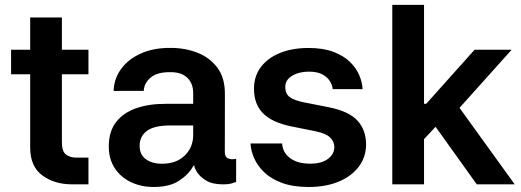

<svg xmlns="http://www.w3.org/2000/svg" viewBox="-20 -747 2112 778"><path d="M338.4 -545.5V-446H230.8V-171.2Q230.8 -132.5 247.9 -120.4Q264.9 -108.3 289.1 -108.3H338.4V0H272.7Q200.3 0 151.1 -36.6Q101.9 -73.2 102.3 -150.2V-446H24.9V-545.5H102.3V-676.1H230.8V-545.5Z M603.3 10.7Q551.5 10.7 510.1 -9.2Q468.8 -29.1 444.8 -65.9Q420.8 -102.6 420.8 -153.4Q420.8 -214.1 450.3 -252.3Q479.8 -290.5 532.1 -308.6Q584.5 -326.7 653.1 -326.3H762.8V-370.7Q762.8 -408.7 738.8 -432Q714.8 -455.3 669.7 -454.5Q617.5 -455.3 590.7 -432.9Q563.9 -410.5 562.5 -378.9L440.3 -378.6Q442.1 -428.6 471.1 -468Q500 -507.5 551.1 -530.4Q602.3 -553.3 669.7 -552.9Q727.6 -553.3 778.2 -534.1Q828.8 -514.9 860.3 -473.5Q891.7 -432.2 891.3 -365.4L891 -130.7Q891 -110.1 905.2 -104.8Q919.4 -99.4 934.7 -103.3H936.8V-9.2Q934.3 -9.2 921.3 -4.6Q908.4 0 883.2 0Q840.6 0 815.3 -15.4Q790.1 -30.9 778.9 -48.8Q767.8 -66.8 767.8 -74.6V-75.3H763.5Q746.4 -41.9 707 -15.6Q667.6 10.7 603.3 10.7ZM636.4 -83.5Q694.6 -83.5 728.7 -116.8Q762.8 -150.2 762.8 -200.3V-238.6H669.7Q604.8 -238.6 575.3 -216.6Q545.8 -194.6 545.8 -155.9Q545.8 -120.4 571 -101.9Q596.2 -83.5 636.4 -83.5Z M1449.2 -385.7H1328.1Q1327.4 -399.1 1318.2 -415.8Q1308.9 -432.5 1288 -444.6Q1267 -456.7 1231.5 -456.7Q1191.4 -456.7 1163.5 -439.8Q1135.7 -422.9 1136 -394.9Q1135.7 -367.2 1154.1 -353.5Q1172.6 -339.8 1214.5 -331.7L1310 -312.9Q1393.5 -296.5 1428.3 -258.5Q1463.1 -220.5 1463.4 -162.3Q1463.4 -110.8 1433.9 -71.7Q1404.5 -32.7 1352.3 -11Q1300.1 10.7 1231.5 10.7Q1167.6 10.7 1123 -5.7Q1078.5 -22 1050.8 -48.7Q1023.1 -75.3 1009.8 -106.2Q996.4 -137.1 995 -165.8H1123.2Q1125 -129.6 1155 -106.7Q1185 -83.8 1237.2 -83.8Q1283.4 -83.8 1308.9 -103.2Q1334.5 -122.5 1334.9 -150.6Q1334.5 -173.7 1317.6 -190Q1300.8 -206.3 1258.2 -215.2L1162.6 -234.4Q1083.8 -250 1046.3 -287.5Q1008.9 -324.9 1009.2 -387.8Q1009.2 -438.2 1036.9 -475.1Q1064.6 -512.1 1114.3 -532.3Q1164.1 -552.6 1229.8 -552.6Q1289.8 -552.6 1331.3 -536.8Q1372.9 -521 1398.4 -495.7Q1424 -470.5 1436.1 -441.4Q1448.2 -412.3 1449.2 -385.7Z M1569.6 0V-727.3H1698.2V-326.3H1707L1903.1 -545.5H2053.3L1842 -310L2065.7 0H1911.9L1745 -233.3L1698.2 -183.2V0Z"/></svg>

Font: Inter Zeller Semi Bold
Style: Regular
Weight: 600
Designer: Rasmus Andersson; Joe Bland
Foundry: zeller
Version: Version 3.015;git-dec3a8cb1